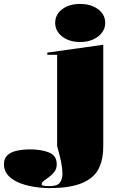

<svg xmlns="http://www.w3.org/2000/svg" viewBox="-226 -743 601 978"><path d="M182 -529Q144 -529 115.5 -542Q87 -555 71 -577Q55 -599 55 -626Q55 -655 71 -676.5Q87 -698 115.5 -710.5Q144 -723 182 -723Q220 -723 248.5 -710.5Q277 -698 293.5 -676.5Q310 -655 310 -626Q310 -599 293.5 -577Q277 -555 248.5 -542Q220 -529 182 -529ZM30 215Q-19 215 -62 207Q-105 199 -137.5 184Q-170 169 -188 146.5Q-206 124 -206 94Q-206 65 -189 48.5Q-172 32 -141.5 25Q-111 18 -73 18Q-14 18 24.5 34Q63 50 63 94Q63 116 51.5 131.5Q40 147 24.5 158Q9 169 -2.5 178Q-14 187 -14 196Q-14 201 -4.5 203Q5 205 27 205Q65 205 78.5 188Q92 171 92 141Q92 117 86 86Q80 55 65 0V-464H15V-475L300 -515V0Q300 33 295.5 58.5Q291 84 281 107Q258 161 195.5 188Q133 215 30 215Z"/></svg>

Font: Kalnia Thin
Style: Bold
Weight: 700
Version: Version 1.105